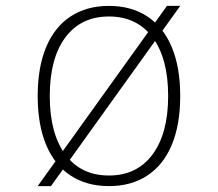

<svg xmlns="http://www.w3.org/2000/svg" viewBox="-20 -620 740 652"><path d="M547 -600H592L153 12H108ZM350 12Q274 12 219.5 -24Q165 -60 136.5 -128.5Q108 -197 108 -294Q108 -391 136.5 -459.5Q165 -528 219.5 -564Q274 -600 350 -600Q426 -600 480.5 -564Q535 -528 563.5 -459.5Q592 -391 592 -294Q592 -197 563.5 -128.5Q535 -60 480.5 -24Q426 12 350 12ZM350 -24Q445 -24 498 -95.5Q551 -167 551 -294Q551 -422 498 -493Q445 -564 350 -564Q255 -564 202 -493Q149 -422 149 -294Q149 -166 202 -95Q255 -24 350 -24Z"/></svg>

Font: Martian Mono SemiExpanded Thin
Style: Regular
Weight: 250
Monospace: yes
Version: Version 0.930